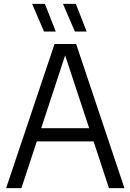

<svg xmlns="http://www.w3.org/2000/svg" viewBox="-20 -966 670 986"><path d="M11.5 0 260 -740H371L619 0H539.5L460.5 -240H169L90 0ZM191.5 -307.5H438L314.5 -681.5ZM364.5 -804 303.5 -946H369.5L425 -804ZM206 -804 145 -946H210.5L266.5 -804Z"/></svg>

Font: Encode Sans SemiCondensed SemiCondensed
Style: Regular
Weight: 400
Width: 4
Designer: Multiple Designers
Foundry: Impallari Type
Version: Version 3.000; ttfautohint (v1.8.3) -l 8 -r 50 -G 200 -x 14 